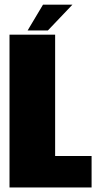

<svg xmlns="http://www.w3.org/2000/svg" viewBox="-20 -828 444 848"><path d="M22 0H384.5V-139H223.5V-675H22ZM102 -693.5H191.5L300 -807.5H170Z"/></svg>

Font: Anybody Condensed Black
Style: Regular
Weight: 900
Width: 3
Designer: Tyler Finck
Foundry: Etcetera Type Company
Version: Version 1.113;gftools[0.9.25]